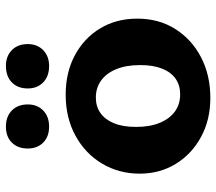

<svg xmlns="http://www.w3.org/2000/svg" viewBox="-61 -662 731 649"><g transform="rotate(-90 304.5 -337.5)"><path d="M298 8Q224 8 166 -23.5Q108 -55 75 -109Q42 -163 42 -231Q42 -301 76 -358Q110 -415 170.5 -448Q231 -481 309 -481Q384 -481 442 -450Q500 -419 533 -364.5Q566 -310 566 -239Q566 -166 531 -110.5Q496 -55 435.5 -23.5Q375 8 298 8ZM310 -94Q341 -94 363 -109.5Q385 -125 397 -155Q409 -185 409 -229Q409 -277 395 -310.5Q381 -344 356.5 -361.5Q332 -379 299 -379Q269 -379 247 -363.5Q225 -348 212.5 -318Q200 -288 200 -243Q200 -196 214 -162.5Q228 -129 252.5 -111.5Q277 -94 310 -94ZM201 -537Q167 -537 147 -557Q127 -577 127 -609Q127 -643 147 -663Q167 -683 201 -683Q235 -683 255.5 -663Q276 -643 276 -609Q276 -577 255.5 -557Q235 -537 201 -537ZM406 -537Q371 -537 350.5 -557Q330 -577 330 -609Q330 -643 350.5 -663Q371 -683 406 -683Q439 -683 459.5 -663Q480 -643 480 -609Q480 -577 459.5 -557Q439 -537 406 -537Z"/></g></svg>

Font: Ysabeau SC ExtraBold
Style: Regular
Weight: 800
Designer: Christian Thalmann (Catharsis Fonts)
Version: Version 2.001;gftools[0.9.30]; featfreeze: smcp